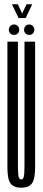

<svg xmlns="http://www.w3.org/2000/svg" viewBox="-20 -869 200 894"><path d="M79 5Q113.5 5 128.5 -14.8Q143.5 -34.5 143.5 -90.5V-675H94V-98.5Q94 -56.5 90.5 -45Q87 -33.5 79 -33.5Q70.5 -33.5 67 -45Q63.5 -56.5 63.5 -98.5V-675H14.5V-90.5Q14.5 -34.5 29.2 -14.8Q44 5 79 5ZM45.5 -706.5Q55.5 -706.5 62.5 -713.2Q69.5 -720 69.5 -730Q69.5 -740.5 62.5 -747.8Q55.5 -755 45.5 -755Q35 -755 28 -747.8Q21 -740.5 21 -730Q21 -720 28 -713.2Q35 -706.5 45.5 -706.5ZM115.5 -706.5Q126.5 -706.5 133.2 -713.2Q140 -720 140 -730Q140 -740.5 133.2 -747.8Q126.5 -755 115.5 -755Q105.5 -755 98.8 -747.8Q92 -740.5 92 -730Q92 -720 98.8 -713.2Q105.5 -706.5 115.5 -706.5ZM66.5 -785H99.5L130 -849H103.5L83 -805.5L63.5 -849H35.5Z"/></svg>

Font: Anybody UltraCondensed Light
Style: Regular
Weight: 300
Width: 1
Version: Version 1.113;gftools[0.9.25]